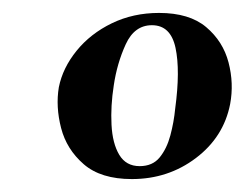

<svg xmlns="http://www.w3.org/2000/svg" viewBox="-20 -650 378 297"><path d="M184 -373Q136 -373 109.5 -396Q83 -419 74.5 -452Q66 -485 71 -515Q77 -545 98.5 -571.5Q120 -598 153 -614Q186 -630 226 -630Q273 -630 299 -608Q325 -586 333.5 -553.5Q342 -521 336 -489Q326 -438 283 -405.5Q240 -373 184 -373ZM196 -393Q216 -393 227 -406.5Q238 -420 243.5 -440.5Q249 -461 251 -482Q259 -541 251.5 -576Q244 -611 215 -611Q188 -611 174.5 -581.5Q161 -552 156 -518Q151 -486 152.5 -457Q154 -428 164.5 -410.5Q175 -393 196 -393Z"/></svg>

Font: Cormorant Garamond Light
Style: Italic
Weight: 300
Italic angle: -10°
Designer: Christian Thalmann (Catharsis Fonts)
Foundry: Catharsis Fonts
Version: Version 4.001